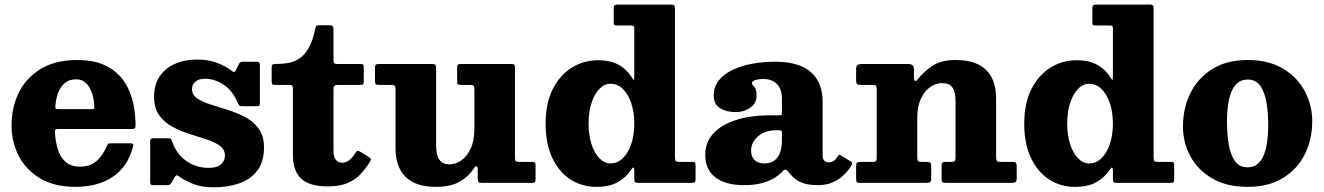

<svg xmlns="http://www.w3.org/2000/svg" viewBox="-20 -800 5792 840"><path d="M30.5 -250Q30.5 -180 61.5 -119Q92.5 -58 154.8 -20.2Q217 17.5 311 17.5Q374.5 17.5 426 -2Q477.5 -21.5 512.5 -61Q547.5 -100.5 562.5 -160.5Q564 -168.5 561.5 -170.8Q559 -173 549.5 -173H464Q455.5 -173 452.5 -169.8Q449.5 -166.5 447.5 -161Q428.5 -117.5 401 -94.2Q373.5 -71 330.5 -71Q290.5 -71 267.2 -91.5Q244 -112 233.2 -146Q222.5 -180 220.5 -220.5Q220 -229.5 221.8 -232.5Q223.5 -235.5 233 -235.5H555.5Q567 -235.5 570 -238.8Q573 -242 573 -253Q573 -286.5 567.2 -325Q561.5 -363.5 546.2 -401Q531 -438.5 502.5 -469.2Q474 -500 429 -518.8Q384 -537.5 318 -537.5Q223 -537.5 158.8 -498.8Q94.5 -460 62.5 -395Q30.5 -330 30.5 -250ZM236 -322.5Q224 -322.5 222.8 -325.8Q221.5 -329 222.5 -339Q225 -370.5 235.2 -396.2Q245.5 -422 264.5 -437.5Q283.5 -453 313.5 -453Q334 -453 348.5 -442.8Q363 -432.5 372.5 -415.5Q382 -398.5 387 -377.2Q392 -356 392.5 -334.5Q393.5 -325.5 391.5 -324Q389.5 -322.5 379 -322.5Z M1019.5 -351Q1023 -343 1025.5 -339.2Q1028 -335.5 1040 -335.5H1104.5Q1113 -335.5 1115 -338.8Q1117 -342 1117 -350V-516.5Q1117 -530 1104.5 -530H1046.5Q1036 -530 1032.2 -527.8Q1028.5 -525.5 1024.5 -518.5L1012.5 -494Q1007.5 -484.5 1004 -484.5Q1000.5 -484.5 993.5 -490.5Q971 -508.5 932.5 -524Q894 -539.5 842 -539.5Q787 -539.5 744.5 -520.2Q702 -501 678 -464.8Q654 -428.5 654 -377.5Q654 -327.5 676.5 -296Q699 -264.5 734.2 -245.5Q769.5 -226.5 809 -214Q848.5 -201.5 883.8 -190Q919 -178.5 941.5 -162.5Q964 -146.5 964 -119.5Q964 -95 946 -80.2Q928 -65.5 892 -65.5Q857.5 -65.5 826 -78.5Q794.5 -91.5 770.2 -117.2Q746 -143 733 -181Q730 -190 727.5 -192.5Q725 -195 713 -195H649.5Q641 -195 639 -191.2Q637 -187.5 637 -178.5V-5.5Q637 3.5 639.5 6.8Q642 10 650 10H709.5Q720 10 723.5 7.2Q727 4.5 730.5 -1.5L745 -25.5Q749 -32.5 752.8 -33Q756.5 -33.5 762.5 -29Q788 -9.5 826 5Q864 19.5 914 19.5Q977.5 19.5 1027.2 2Q1077 -15.5 1106 -54Q1135 -92.5 1135 -155.5Q1135 -205 1112.2 -236.5Q1089.5 -268 1053.8 -287Q1018 -306 977.8 -318.8Q937.5 -331.5 901.5 -342.8Q865.5 -354 842.8 -369.5Q820 -385 820 -411Q820 -429.5 834.5 -442.5Q849 -455.5 877.5 -455.5Q917.5 -455.5 957.2 -430.2Q997 -405 1019.5 -351Z M1599.5 -94Q1604.5 -102 1601.5 -106.2Q1598.5 -110.5 1589 -116L1555.5 -136.5Q1546 -141.5 1542.5 -139.5Q1539 -137.5 1534 -129.5Q1520 -107.5 1506.2 -97.8Q1492.5 -88 1477.5 -88Q1459 -88 1449 -101.2Q1439 -114.5 1439 -141.5V-412Q1439 -421 1443.5 -424.8Q1448 -428.5 1456.5 -428.5H1557Q1564.5 -428.5 1568 -431Q1571.5 -433.5 1571.5 -440.5V-505.5Q1571.5 -514.5 1568.8 -517.2Q1566 -520 1558 -520H1456Q1445 -520 1442 -523.8Q1439 -527.5 1439 -539V-673.5Q1439 -689.5 1423.5 -689.5H1378.5Q1365 -689.5 1363 -686Q1361 -682.5 1359 -672Q1347.5 -619.5 1329.8 -589Q1312 -558.5 1289.5 -543.8Q1267 -529 1240.8 -524.5Q1214.5 -520 1185.5 -520Q1174.5 -520 1171.5 -517Q1168.5 -514 1168.5 -502.5V-444Q1168.5 -434.5 1171.2 -431.5Q1174 -428.5 1183.5 -428.5H1246.5Q1257 -428.5 1259.2 -424.2Q1261.5 -420 1261.5 -409.5V-122.5Q1261.5 -52 1298 -18.2Q1334.5 15.5 1413 15.5Q1468.5 15.5 1503.5 -0.5Q1538.5 -16.5 1560.8 -41.8Q1583 -67 1599.5 -94Z M1710.5 -151Q1710.5 -97.5 1729.8 -60Q1749 -22.5 1788 -2.5Q1827 17.5 1887 17.5Q1951.5 17.5 1990.5 -4.8Q2029.5 -27 2053 -63Q2060 -74 2065 -72.2Q2070 -70.5 2070 -61V-21.5Q2070 -8 2073.2 -4Q2076.5 0 2089.5 0H2308Q2318.5 0 2320.8 -3.8Q2323 -7.5 2323 -18V-77.5Q2323 -86 2320 -88.8Q2317 -91.5 2308.5 -91.5H2255.5Q2241.5 -91.5 2237.2 -94.2Q2233 -97 2233 -111V-502Q2233 -513 2230.5 -516.5Q2228 -520 2217.5 -520H1995.5Q1985 -520 1982.5 -516.2Q1980 -512.5 1980 -501.5V-442.5Q1980 -433 1984 -430.8Q1988 -428.5 1997.5 -428.5H2038Q2049 -428.5 2052.2 -424.2Q2055.5 -420 2055.5 -408.5V-237Q2055.5 -185.5 2039.5 -150.8Q2023.5 -116 1998.5 -98.5Q1973.5 -81 1946.5 -81Q1916.5 -81 1902.2 -101Q1888 -121 1888 -165.5V-501.5Q1888 -514 1884.2 -517Q1880.5 -520 1868.5 -520H1638.5Q1626 -520 1623.2 -516Q1620.5 -512 1620.5 -499.5V-446Q1620.5 -434.5 1624.8 -431.5Q1629 -428.5 1640.5 -428.5H1692Q1703 -428.5 1706.8 -424.5Q1710.5 -420.5 1710.5 -409Z M2555 -259.5Q2555 -309 2567.5 -348.2Q2580 -387.5 2602 -410.5Q2624 -433.5 2651 -433.5Q2682 -433.5 2705.2 -410.5Q2728.5 -387.5 2741.8 -348.2Q2755 -309 2755 -259.5Q2755 -209.5 2741.8 -170.2Q2728.5 -131 2705.2 -108Q2682 -85 2651 -85Q2624 -85 2602 -108Q2580 -131 2567.5 -170.2Q2555 -209.5 2555 -259.5ZM2367 -259.5Q2367 -170.5 2396.5 -108.8Q2426 -47 2476 -14.8Q2526 17.5 2589 17.5Q2646 17.5 2682.5 -3Q2719 -23.5 2742.5 -59Q2749.5 -69.5 2752.2 -66.2Q2755 -63 2755 -53V-18Q2755 -7 2757.8 -3.5Q2760.5 0 2771 0H3005.5Q3017 0 3020 -2.8Q3023 -5.5 3023 -16.5V-76.5Q3023 -85 3021 -88.2Q3019 -91.5 3010.5 -91.5H2953Q2940 -91.5 2936.5 -95.2Q2933 -99 2933 -112.5V-764.5Q2933 -774.5 2928.8 -777.2Q2924.5 -780 2915 -780H2684.5Q2673 -780 2669 -777.2Q2665 -774.5 2665 -763.5V-703.5Q2665 -693.5 2667.8 -691Q2670.5 -688.5 2680.5 -688.5H2741Q2749 -688.5 2752 -686.2Q2755 -684 2755 -675.5V-476Q2755 -455.5 2753.8 -451.5Q2752.5 -447.5 2746 -458Q2724.5 -494.5 2688 -515.5Q2651.5 -536.5 2596.5 -536.5Q2533.5 -536.5 2481.5 -504Q2429.5 -471.5 2398.2 -409.8Q2367 -348 2367 -259.5Z M3065.5 -123Q3065.5 -57.5 3110 -23.8Q3154.5 10 3235 10Q3280.5 10 3313 1.2Q3345.5 -7.5 3367.5 -21.2Q3389.5 -35 3403.5 -50Q3411.5 -58.5 3417 -57.8Q3422.5 -57 3432 -45Q3443.5 -29.5 3459.2 -17Q3475 -4.5 3498.8 2.8Q3522.5 10 3558.5 10H3559Q3597.5 10 3626.2 -3.5Q3655 -17 3675.2 -37.8Q3695.5 -58.5 3707 -80.5Q3710.5 -88.5 3704 -92.5L3657.5 -121Q3651 -126 3646 -117.5Q3636.5 -100.5 3626 -95Q3615.5 -89.5 3605 -89.5Q3594.5 -89.5 3586.8 -96.5Q3579 -103.5 3579 -118.5V-353.5Q3579 -410.5 3556 -450Q3533 -489.5 3486.8 -509.8Q3440.5 -530 3370.5 -530Q3321.5 -530 3274 -521.8Q3226.5 -513.5 3187.8 -495.5Q3149 -477.5 3125.8 -449.5Q3102.5 -421.5 3102.5 -382Q3102.5 -343.5 3130.8 -326.5Q3159 -309.5 3198.5 -309.5Q3235 -309.5 3262.5 -329Q3290 -348.5 3290 -382Q3290 -403.5 3285 -412.5Q3280 -421.5 3275 -426Q3270 -430.5 3270 -437Q3270 -442 3276.5 -446Q3283 -450 3294 -452.2Q3305 -454.5 3317.5 -454.5Q3345 -454.5 3363.5 -444.2Q3382 -434 3391.5 -414.5Q3401 -395 3401 -367V-308.5Q3401 -299.5 3398.8 -297.5Q3396.5 -295.5 3388 -295.5H3350Q3264 -295.5 3200 -275Q3136 -254.5 3100.8 -216Q3065.5 -177.5 3065.5 -123ZM3266 -141.5Q3266 -165.5 3279.8 -185.5Q3293.5 -205.5 3317.8 -217.8Q3342 -230 3374 -230H3391Q3401 -230 3401 -220V-191Q3401 -136.5 3381.2 -110.8Q3361.5 -85 3324 -85Q3297.5 -85 3281.8 -99.2Q3266 -113.5 3266 -141.5Z M3795.5 -428.5Q3808 -428.5 3811.8 -425.2Q3815.5 -422 3815.5 -409.5V-110.5Q3815.5 -97 3811 -94.2Q3806.5 -91.5 3792.5 -91.5H3745Q3733 -91.5 3729.2 -88Q3725.5 -84.5 3725.5 -72V-19.5Q3725.5 -8 3727.8 -4Q3730 0 3741 0H4032Q4043 0 4048.5 -2.8Q4054 -5.5 4054 -17.5V-73.5Q4054 -85.5 4049.8 -88.5Q4045.5 -91.5 4034.5 -91.5H4012Q4000 -91.5 3996.5 -95.8Q3993 -100 3993 -111.5V-283Q3993 -334.5 4009 -368.5Q4025 -402.5 4050 -419.5Q4075 -436.5 4102 -436.5Q4132.5 -436.5 4146.5 -417.8Q4160.5 -399 4160.5 -354.5V-111Q4160.5 -98 4156.5 -94.8Q4152.5 -91.5 4139.5 -91.5H4114.5Q4104 -91.5 4101.8 -86.2Q4099.5 -81 4099.5 -71V-21Q4099.5 -8.5 4102.2 -4.2Q4105 0 4117 0H4403Q4418 0 4423 -3.2Q4428 -6.5 4428 -22V-74Q4428 -84 4424.5 -87.8Q4421 -91.5 4411.5 -91.5H4360.5Q4346 -91.5 4342 -95.2Q4338 -99 4338 -113.5V-369Q4338 -422.5 4319 -460Q4300 -497.5 4260.8 -517.5Q4221.5 -537.5 4161.5 -537.5Q4097.5 -537.5 4060 -512.5Q4022.5 -487.5 3996 -454Q3987 -443 3982.8 -446.2Q3978.5 -449.5 3978.5 -468V-497Q3978.5 -510.5 3971.5 -515.2Q3964.5 -520 3954 -520H3752Q3739 -520 3732.2 -516Q3725.5 -512 3725.5 -497.5V-450.5Q3725.5 -436.5 3729 -432.5Q3732.5 -428.5 3746.5 -428.5Z M4649 -259.5Q4649 -309 4661.5 -348.2Q4674 -387.5 4696 -410.5Q4718 -433.5 4745 -433.5Q4776 -433.5 4799.2 -410.5Q4822.5 -387.5 4835.8 -348.2Q4849 -309 4849 -259.5Q4849 -209.5 4835.8 -170.2Q4822.5 -131 4799.2 -108Q4776 -85 4745 -85Q4718 -85 4696 -108Q4674 -131 4661.5 -170.2Q4649 -209.5 4649 -259.5ZM4461 -259.5Q4461 -170.5 4490.5 -108.8Q4520 -47 4570 -14.8Q4620 17.5 4683 17.5Q4740 17.5 4776.5 -3Q4813 -23.5 4836.5 -59Q4843.5 -69.5 4846.2 -66.2Q4849 -63 4849 -53V-18Q4849 -7 4851.8 -3.5Q4854.5 0 4865 0H5099.5Q5111 0 5114 -2.8Q5117 -5.5 5117 -16.5V-76.5Q5117 -85 5115 -88.2Q5113 -91.5 5104.5 -91.5H5047Q5034 -91.5 5030.5 -95.2Q5027 -99 5027 -112.5V-764.5Q5027 -774.5 5022.8 -777.2Q5018.5 -780 5009 -780H4778.5Q4767 -780 4763 -777.2Q4759 -774.5 4759 -763.5V-703.5Q4759 -693.5 4761.8 -691Q4764.5 -688.5 4774.5 -688.5H4835Q4843 -688.5 4846 -686.2Q4849 -684 4849 -675.5V-476Q4849 -455.5 4847.8 -451.5Q4846.5 -447.5 4840 -458Q4818.5 -494.5 4782 -515.5Q4745.5 -536.5 4690.5 -536.5Q4627.5 -536.5 4575.5 -504Q4523.5 -471.5 4492.2 -409.8Q4461 -348 4461 -259.5Z M5348 -270Q5348 -303.5 5352 -336Q5356 -368.5 5366 -394.8Q5376 -421 5393.5 -436.5Q5411 -452 5438.5 -452Q5474.5 -452 5494 -424.2Q5513.5 -396.5 5521 -350.5Q5528.5 -304.5 5528.5 -250Q5528.5 -216.5 5524.5 -184Q5520.5 -151.5 5510.5 -125.2Q5500.5 -99 5483 -83.5Q5465.5 -68 5438.5 -68Q5402 -68 5382.5 -95.8Q5363 -123.5 5355.5 -169.5Q5348 -215.5 5348 -270ZM5155.5 -246.5Q5155.5 -176.5 5188 -116.2Q5220.5 -56 5283.8 -19.2Q5347 17.5 5438.5 17.5Q5530 17.5 5593 -21.2Q5656 -60 5688.5 -125Q5721 -190 5721 -270Q5721 -340 5688.5 -401Q5656 -462 5593 -499.8Q5530 -537.5 5438.5 -537.5Q5347 -537.5 5283.8 -498Q5220.5 -458.5 5188 -392.5Q5155.5 -326.5 5155.5 -246.5Z"/></svg>

Font: Besley ExtraBold
Style: Regular
Weight: 800
Designer: Owen Earl
Foundry: indestructible type*
Version: Version 2.001